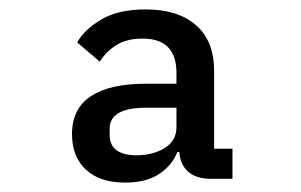

<svg xmlns="http://www.w3.org/2000/svg" viewBox="-20 -730 640 408"><path d="M429 -350Q397 -350 380 -365Q363 -380 361 -407H357Q346 -379 318.5 -360.5Q291 -342 246 -342Q192 -342 162.5 -369.5Q133 -397 133 -445Q133 -499 173 -525.5Q213 -552 288 -552H355V-575Q355 -648 283 -648Q249 -648 227 -634Q205 -620 192 -599L144 -640Q160 -668 196 -689Q232 -710 290 -710Q358 -710 396.5 -676.5Q435 -643 435 -579V-414H474V-350ZM288 -501Q252 -501 232.5 -490Q213 -479 213 -456V-444Q213 -421 228 -410.5Q243 -400 270 -400Q305 -400 330 -415.5Q355 -431 355 -460V-501Z"/></svg>

Font: IBM Plaex Mono Medium
Style: Regular
Weight: 500
Designer: Mike Abbink, Paul van der Laan, Pieter van Rosmalen
Foundry: Bold Monday
Version: Version 2.003